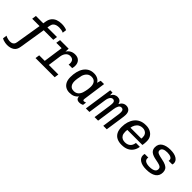

<svg xmlns="http://www.w3.org/2000/svg" viewBox="155 -1904 3265 3265"><g transform="rotate(45 1788.0 -271.0)"><path d="M104 186Q84 186 59 182Q34 178 12 170.5Q-10 163 -24 154L-14 80Q11 94 42 101.5Q73 109 96 109Q117 109 136.5 103.5Q156 98 171.5 81Q187 64 192 30L268 -433H91L102 -511H279L287 -559Q297 -619 327.5 -656Q358 -693 404.5 -710.5Q451 -728 509 -728Q548 -728 582 -721Q616 -714 636 -703L626 -632Q602 -644 574.5 -648.5Q547 -653 522 -653Q492 -653 462.5 -645Q433 -637 413 -616Q393 -595 386 -555L379 -511H609L598 -433H368L291 44Q279 121 228.5 153.5Q178 186 104 186Z M738 0 799 -433H670L683 -511H890L886 -437Q910 -477 948.5 -499Q987 -521 1040 -521Q1103 -521 1139 -484Q1175 -447 1175 -384Q1175 -369 1172.5 -352.5Q1170 -336 1166 -320H1080Q1082 -330 1083 -337.5Q1084 -345 1084 -351Q1084 -443 997 -443Q951 -443 920 -408Q889 -373 880 -315L836 0ZM604 0 615 -77H1076L1065 0Z M1426 10Q1376 10 1336.5 -12Q1297 -34 1274 -78.5Q1251 -123 1251 -191Q1251 -259 1265.5 -319Q1280 -379 1309.5 -424Q1339 -469 1384.5 -495Q1430 -521 1492 -521Q1543 -521 1582.5 -501Q1622 -481 1641 -442L1661 -511H1741L1689 -139Q1685 -113 1684 -102Q1683 -91 1683 -83Q1683 -72 1689 -66.5Q1695 -61 1704 -61Q1714 -61 1725 -64.5Q1736 -68 1747 -73L1738 -8Q1722 0 1703.5 5Q1685 10 1663 10Q1626 10 1606.5 -9Q1587 -28 1589 -63Q1558 -24 1519.5 -7Q1481 10 1426 10ZM1460 -62Q1508 -62 1539.5 -88Q1571 -114 1587 -160Q1602 -210 1608 -250Q1614 -290 1614 -323Q1614 -382 1586.5 -416Q1559 -450 1505 -450Q1455 -450 1422.5 -421Q1390 -392 1373 -343Q1362 -297 1356 -258Q1350 -219 1350 -187Q1350 -154 1361 -125Q1372 -96 1396 -79Q1420 -62 1460 -62Z M1815 0 1890 -511H1944L1948 -447Q1968 -488 1998 -504.5Q2028 -521 2059 -521Q2095 -521 2119.5 -502.5Q2144 -484 2154 -443Q2173 -482 2202 -501.5Q2231 -521 2268 -521Q2315 -521 2343.5 -492Q2372 -463 2372 -401Q2372 -383 2369 -359.5Q2366 -336 2362 -308L2317 0H2233L2279 -319Q2281 -331 2282 -347Q2283 -363 2283 -378Q2283 -410 2270 -425Q2257 -440 2232 -440Q2199 -440 2181 -407.5Q2163 -375 2156 -325L2109 0H2024L2070 -320Q2073 -339 2074 -357Q2075 -375 2075 -386Q2075 -412 2062 -426Q2049 -440 2028 -440Q2005 -440 1988.5 -424.5Q1972 -409 1961.5 -382Q1951 -355 1947 -321L1900 0Z M2676 10Q2615 10 2567.5 -12.5Q2520 -35 2493.5 -83Q2467 -131 2467 -205Q2467 -273 2484 -330Q2501 -387 2534.5 -430Q2568 -473 2618.5 -497Q2669 -521 2736 -521H2748Q2804 -521 2848.5 -498.5Q2893 -476 2918 -436Q2943 -396 2943 -342Q2943 -332 2942.5 -314.5Q2942 -297 2940 -277Q2938 -257 2934 -240H2529L2577 -274Q2573 -250 2570.5 -230.5Q2568 -211 2568 -194Q2568 -143 2585.5 -114Q2603 -85 2630.5 -73Q2658 -61 2690 -61Q2749 -61 2786 -92Q2823 -123 2832 -187H2926Q2918 -128 2887.5 -83.5Q2857 -39 2806 -14.5Q2755 10 2684 10ZM2580 -290 2538 -304H2844Q2847 -320 2846.5 -327.5Q2846 -335 2846 -342Q2846 -378 2830.5 -402Q2815 -426 2789.5 -438Q2764 -450 2734 -450Q2694 -450 2661.5 -432Q2629 -414 2608 -378.5Q2587 -343 2580 -290Z M3269 10Q3176 10 3120 -25.5Q3064 -61 3064 -121Q3064 -132 3065.5 -142Q3067 -152 3070 -160H3157Q3155 -156 3154.5 -150.5Q3154 -145 3154 -137Q3154 -99 3187.5 -80Q3221 -61 3281 -61Q3346 -61 3382.5 -81Q3419 -101 3419 -141Q3419 -165 3407.5 -179Q3396 -193 3366.5 -203Q3337 -213 3283 -223Q3191 -239 3151 -272.5Q3111 -306 3111 -363Q3111 -444 3171 -482.5Q3231 -521 3329 -521H3335Q3428 -521 3481 -487Q3534 -453 3534 -398Q3534 -391 3532.5 -382Q3531 -373 3528 -365H3440Q3442 -372 3442 -376.5Q3442 -381 3442 -386Q3442 -418 3410 -434.5Q3378 -451 3323 -451Q3268 -451 3236 -433Q3204 -415 3204 -379Q3204 -360 3215 -347Q3226 -334 3256 -324Q3286 -314 3341 -303Q3404 -291 3441.5 -272.5Q3479 -254 3496 -226Q3513 -198 3513 -158Q3513 -75 3451 -32.5Q3389 10 3275 10Z"/></g></svg>

Font: Chivo Mono
Style: Italic
Weight: 400
Italic angle: -8.05°
Monospace: yes
Version: Version 1.008